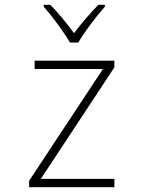

<svg xmlns="http://www.w3.org/2000/svg" viewBox="-20 -784 603 804"><path d="M273 -606H308C332 -649 384 -716 419 -756V-764H392C356 -727 319 -684 290 -645C262 -683 225 -730 190 -764H163V-756C198 -717 248 -649 273 -606ZM102 0H459V-35H151L459 -502V-530H125V-495H411L102 -27Z"/></svg>

Font: Noto Sans Mono SemiCondensed ExtraLight
Style: Regular
Weight: 200
Width: 4
Designer: Monotype Design Team
Foundry: Monotype Imaging Inc.
Version: Version 2.014